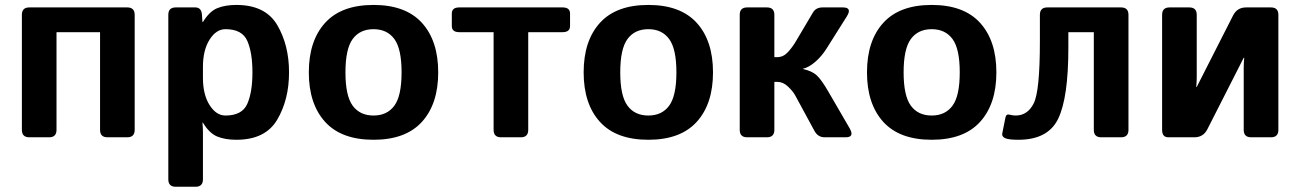

<svg xmlns="http://www.w3.org/2000/svg" viewBox="-20 -542 5133 758"><path d="M95.7 0Q66.4 0 66.4 -29.3V-483.4Q66.4 -512.7 95.7 -512.7H482.4Q511.7 -512.7 511.7 -483.4V-29.3Q511.7 0 482.4 0H404.3Q375 0 375 -29.3V-415H203.1V-29.3Q203.1 0 173.8 0Z M673.8 195.3Q644.5 195.3 644.5 166V-483.4Q644.5 -512.7 673.8 -512.7H751Q775.4 -512.7 777.3 -483.4L779.3 -455.1H781.2Q806.6 -497.1 837.9 -509.8Q869.1 -522.5 913.1 -522.5Q1027.8 -522.5 1074.5 -443.1Q1121.1 -363.8 1121.1 -256.3Q1121.1 -148.9 1074.5 -69.6Q1027.8 9.8 913.1 9.8Q869.1 9.8 837.9 -2.9Q806.6 -15.6 781.2 -57.6H779.3Q781.2 -38.1 781.2 -18.6V166Q781.2 195.3 752 195.3ZM781.2 -234.4Q781.2 -168.5 807.4 -127.2Q833.5 -85.9 870.1 -85.9Q936 -85.9 956.3 -132.1Q976.6 -178.2 976.6 -256.3Q976.6 -334.5 956.3 -380.6Q936 -426.8 870.1 -426.8Q833.5 -426.8 807.4 -385.5Q781.2 -344.2 781.2 -278.3Z M1199.2 -256.3Q1199.2 -380.9 1263.4 -451.7Q1327.6 -522.5 1454.6 -522.5Q1581.5 -522.5 1645.8 -451.7Q1710 -380.9 1710 -256.3Q1710 -131.8 1645.8 -61Q1581.5 9.8 1454.6 9.8Q1327.6 9.8 1263.4 -61Q1199.2 -131.8 1199.2 -256.3ZM1343.8 -256.3Q1343.8 -163.6 1372.3 -124.8Q1400.9 -85.9 1454.6 -85.9Q1508.3 -85.9 1536.9 -124.8Q1565.4 -163.6 1565.4 -256.3Q1565.4 -349.1 1536.9 -387.9Q1508.3 -426.8 1454.6 -426.8Q1400.9 -426.8 1372.3 -387.9Q1343.8 -349.1 1343.8 -256.3Z M1793 -415Q1763.7 -415 1763.7 -439.5V-488.3Q1763.7 -512.7 1793 -512.7H2201.2Q2230.5 -512.7 2230.5 -488.3V-439.5Q2230.5 -415 2201.2 -415H2065.4V-29.3Q2065.4 0 2036.1 0H1958Q1928.7 0 1928.7 -29.3V-415Z M2284.2 -256.3Q2284.2 -380.9 2348.4 -451.7Q2412.6 -522.5 2539.6 -522.5Q2666.5 -522.5 2730.7 -451.7Q2794.9 -380.9 2794.9 -256.3Q2794.9 -131.8 2730.7 -61Q2666.5 9.8 2539.6 9.8Q2412.6 9.8 2348.4 -61Q2284.2 -131.8 2284.2 -256.3ZM2428.7 -256.3Q2428.7 -163.6 2457.3 -124.8Q2485.8 -85.9 2539.6 -85.9Q2593.3 -85.9 2621.8 -124.8Q2650.4 -163.6 2650.4 -256.3Q2650.4 -349.1 2621.8 -387.9Q2593.3 -426.8 2539.6 -426.8Q2485.8 -426.8 2457.3 -387.9Q2428.7 -349.1 2428.7 -256.3Z M2929.7 0Q2900.4 0 2900.4 -29.3V-483.4Q2900.4 -512.7 2929.7 -512.7H3007.8Q3037.1 -512.7 3037.1 -483.4V-316.4H3048.3Q3072.3 -316.4 3090.3 -335.9Q3108.4 -355.5 3122.1 -378.9L3189.5 -492.7Q3201.2 -512.7 3227.5 -512.7H3307.6Q3345.7 -512.7 3322.8 -476.6L3242.7 -349.6Q3224.6 -320.8 3199.5 -298.6Q3174.3 -276.4 3149.9 -270.5V-269.5Q3186 -261.7 3204.6 -244.4Q3223.1 -227.1 3249.5 -181.6L3334 -36.1Q3355 0 3318.8 0H3235.4Q3209 0 3195.3 -25.4L3119.6 -165Q3110.4 -182.1 3090.8 -200.4Q3071.3 -218.8 3048.8 -218.8H3037.1V-29.3Q3037.1 0 3007.8 0Z M3402.8 -256.3Q3402.8 -380.9 3467 -451.7Q3531.2 -522.5 3658.2 -522.5Q3785.2 -522.5 3849.4 -451.7Q3913.6 -380.9 3913.6 -256.3Q3913.6 -131.8 3849.4 -61Q3785.2 9.8 3658.2 9.8Q3531.2 9.8 3467 -61Q3402.8 -131.8 3402.8 -256.3ZM3547.4 -256.3Q3547.4 -163.6 3575.9 -124.8Q3604.5 -85.9 3658.2 -85.9Q3711.9 -85.9 3740.5 -124.8Q3769 -163.6 3769 -256.3Q3769 -349.1 3740.5 -387.9Q3711.9 -426.8 3658.2 -426.8Q3604.5 -426.8 3575.9 -387.9Q3547.4 -349.1 3547.4 -256.3Z M3949.2 3.9Q3934.1 -2.4 3937 -16.1L3949.2 -77.1Q3952.1 -92.8 3965.3 -89.4Q3979 -85.9 3989.7 -85.9Q4037.1 -85.9 4061.3 -134.5Q4085.4 -183.1 4085.4 -377.9V-483.4Q4085.4 -512.7 4114.7 -512.7H4405.8Q4435.1 -512.7 4435.1 -483.4V-29.3Q4435.1 0 4405.8 0H4327.6Q4298.3 0 4298.3 -29.3V-415H4197.8V-353Q4197.8 -156.7 4157.7 -73.5Q4117.7 9.8 4000.5 9.8Q3963.4 9.8 3949.2 3.9Z M4592.8 0Q4567.9 0 4567.9 -29.3V-483.4Q4567.9 -512.7 4597.2 -512.7H4675.3Q4704.6 -512.7 4704.6 -483.4V-237.8Q4704.6 -218.3 4702.6 -198.7H4704.6L4848.1 -481Q4864.3 -512.7 4899.4 -512.7H4997.6Q5026.9 -512.7 5026.9 -483.4V-29.3Q5026.9 0 4997.6 0H4919.4Q4890.1 0 4890.1 -29.3V-274.9Q4890.1 -294.9 4892.1 -314H4890.1L4746.6 -31.7Q4730.5 0 4695.3 0Z"/></svg>

Font: Istok
Style: Bold
Weight: 700
Designer: Andrey V. Panov
Foundry: Andrey V. Panov
Version: Version 1.0.1